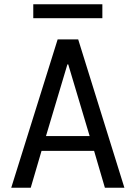

<svg xmlns="http://www.w3.org/2000/svg" viewBox="-20 -886 640 906"><path d="M33 0 252 -700H349L567 0H475L424 -174H176L125 0ZM298 -582 197 -244H403L302 -582ZM137 -800V-866H463V-800Z"/></svg>

Font: DM Mono
Style: Regular
Weight: 400
Designer: Colophon Foundry
Foundry: Colophon Foundry
Version: Version 1.000; ttfautohint (v1.8.2.53-6de2)